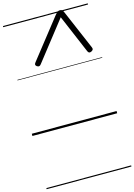

<svg xmlns="http://www.w3.org/2000/svg" viewBox="-202 -1092 1167 1669"><g transform="rotate(-15 381.5 -257.5)"><path d="M192 -612 468 -963Q481 -979 490.5 -986.5Q500 -994 514 -994Q528 -994 535 -986.5Q542 -979 548 -963L699 -610Q704 -599 701 -591Q698 -583 685 -576Q672 -570 664 -573.5Q656 -577 651 -589L505 -933L231 -583Q223 -572 214 -570.5Q205 -569 193 -577Q183 -585 183 -593Q183 -601 192 -612ZM0 469H763V479H0ZM0 -20H763V0H0ZM0 -505H763V-500H0ZM0 -989H763V-979H0Z"/></g></svg>

Font: Playwrite DE VA Guides
Style: Regular
Weight: 400
Designer: Veronika Burian, José Scaglione
Foundry: TypeTogether
Version: Version 1.003